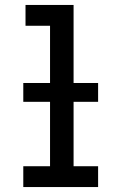

<svg xmlns="http://www.w3.org/2000/svg" viewBox="-20 -755 490 775"><path d="M74 0V-84H182V-651H83V-735H277V-84H376V0ZM74 -344V-420H376V-344Z"/></svg>

Font: Iosevka Etoile Medium
Style: Regular
Weight: 500
Designer: Belleve Invis
Foundry: Belleve Invis
Version: Version 22.1.2; ttfautohint (v1.8.4)